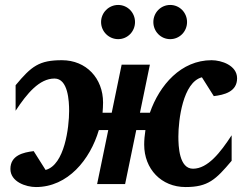

<svg xmlns="http://www.w3.org/2000/svg" viewBox="-20 -743 998 775"><path d="M937 -427C937 -479 874 -500 834 -500C711 -500 624 -400 585 -288H545L585 -482H471L431 -288H394C395 -302 396 -315 396 -329C396 -427 328 -500 230 -500C138 -500 107 -476 43 -399V-296C89 -366 139 -426 200 -426C255 -426 259 -335 259 -295C259 -230 241 -77 164 -57L116 -133C74 -128 22 -116 22 -61C22 -9 85 12 125 12C254 12 344 -99 379 -218H417L372 0H485L530 -218H567C564 -198 562 -178 562 -159C562 -61 631 12 729 12C820 12 851 -18 915 -94V-197C870 -128 819 -62 759 -62C703 -62 700 -153 700 -192C700 -258 718 -411 795 -431L843 -355C884 -360 937 -372 937 -427ZM735 -654C735 -692 705 -723 667 -723C629 -723 599 -692 599 -654C599 -616 629 -585 667 -585C705 -585 735 -616 735 -654ZM525 -654C525 -692 495 -723 457 -723C419 -723 388 -692 388 -654C388 -616 419 -585 457 -585C495 -585 525 -616 525 -654Z"/></svg>

Font: Veleka
Style: Bold Italic
Weight: 700
Italic angle: -12°
Designer: Stefan Peev, Context Ltd, 2016; SIL International, 1997-2014.
Foundry: Stefan Peev, Context Ltd, 2016
Version: Version 5.000